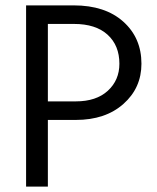

<svg xmlns="http://www.w3.org/2000/svg" viewBox="-20 -694 585 714"><path d="M262 -248H158V0H77V-674H254Q371 -674 438.5 -613.5Q506 -553 506 -457Q506 -367 439 -307.5Q372 -248 262 -248ZM255 -605H158V-317H262Q338 -317 381 -356.5Q424 -396 424 -457Q424 -525 380 -565Q336 -605 255 -605Z"/></svg>

Font: Hind Vadodara
Style: Regular
Weight: 400
Designer: Hitesh Malaviya
Foundry: Indian Type Foundry
Version: Version 1.001;PS 1.0;hotconv 1.0.86;makeotf.lib2.5.63406; tt